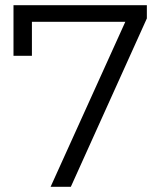

<svg xmlns="http://www.w3.org/2000/svg" viewBox="-20 -720 629 740"><path d="M546 -700V-649L253 0H175L463 -636H103V-505H32V-700Z"/></svg>

Font: Idrija
Style: Regular
Weight: 400
Designer: Julieta Ulanovsky
Foundry: Julieta Ulanovsky
Version: Version 7.200